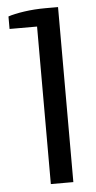

<svg xmlns="http://www.w3.org/2000/svg" viewBox="-52 -733 383 765"><g transform="rotate(-5 140.0 -350.0)"><path d="M210 -700V0H120V-630H10V-680Q33 -688 74 -694Q115 -700 160 -700Z"/></g></svg>

Font: Cuprum
Style: Regular
Weight: 400
Designer: Jovanny Lemonad
Foundry: Jovanny Lemonad
Version: Version 1.002